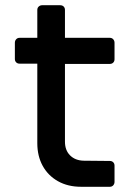

<svg xmlns="http://www.w3.org/2000/svg" viewBox="-20 -716 511 736"><path d="M291 0Q240 0 202 -21.5Q164 -43 143.5 -80.5Q123 -118 123 -167V-472H55Q47 -472 42 -477Q37 -482 37 -490V-552Q37 -560 42 -565.5Q47 -571 55 -571H123V-678Q123 -686 128.5 -691Q134 -696 142 -696H210Q219 -696 224 -691Q229 -686 229 -678V-571H401Q409 -571 414 -565.5Q419 -560 419 -552V-489Q419 -481 414 -476Q409 -471 401 -471H229V-173Q229 -140 248.5 -120.5Q268 -101 300 -100L401 -99Q409 -99 414 -94Q419 -89 419 -81V-19Q419 -11 414 -5.5Q409 0 401 0Z"/></svg>

Font: Miriam Libre SemiBold
Style: Regular
Weight: 600
Version: Version 2.000